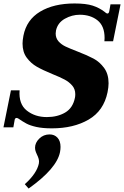

<svg xmlns="http://www.w3.org/2000/svg" viewBox="-23 -730 715 1107"><path d="M82 -47Q77 -50 71 -50Q69 -50 66 -47.5Q63 -45 62 -41L54 4H-3L40 -209H90Q84 -130 131.5 -92.5Q179 -55 247 -55Q308 -55 352.5 -81Q397 -107 409 -166Q411 -174 411 -187Q411 -216 393.5 -236.5Q376 -257 350 -271Q324 -285 279 -303Q223 -326 189 -345.5Q155 -365 131 -397.5Q107 -430 107 -479Q107 -497 112 -524Q130 -616 208.5 -663Q287 -710 407 -710Q473 -710 511.5 -697.5Q550 -685 581 -661Q582 -660 587 -656Q592 -652 597 -652Q604 -652 607 -665L614 -705H672L629 -492H579Q580 -499 580 -511Q580 -580 539.5 -612.5Q499 -645 437 -645Q392 -645 351 -622Q310 -599 300 -555Q298 -541 298 -537Q298 -510 314.5 -491.5Q331 -473 355.5 -461.5Q380 -450 424 -433Q481 -411 516.5 -392Q552 -373 577.5 -338Q603 -303 603 -250Q603 -227 597 -198Q575 -91 488 -40.5Q401 10 276 10Q223 10 187 2Q151 -6 129.5 -17.5Q108 -29 82 -47ZM120 332Q189 270 201 213Q202 209 202 201Q202 185 190 161Q189 159 184 147Q179 135 179 122Q179 93 203.5 69Q228 45 263 45Q291 45 308.5 64Q326 83 326 117Q326 131 323 147Q304 242 142 357Z"/></svg>

Font: Taviraj
Style: Bold Italic
Weight: 700
Italic angle: -12°
Designer: Katatrad Team
Foundry: CadsonDemak
Version: Version 1.001